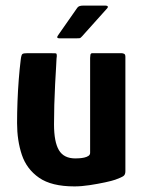

<svg xmlns="http://www.w3.org/2000/svg" viewBox="-20 -662 515 686"><path d="M246 4Q164 4 119.5 -27Q75 -58 58 -109Q41 -160 41 -222Q41 -259 42.5 -299Q44 -339 47 -377.5Q50 -416 54 -448Q56 -466 60 -469Q64 -472 78 -472H159Q173 -472 179 -471.5Q185 -471 182 -453Q182 -449 180.5 -424Q179 -399 177 -362.5Q175 -326 174 -287.5Q173 -249 173 -218Q173 -155 190.5 -125.5Q208 -96 249 -96Q254 -96 263 -96.5Q272 -97 281 -99Q290 -101 296 -105Q302 -109 302 -116V-455Q302 -460 303 -466Q304 -472 310 -472H414Q418 -472 423 -470Q428 -468 428 -459V-50Q428 -38 421 -33Q414 -28 392 -20Q381 -16 355.5 -10.5Q330 -5 300.5 -0.5Q271 4 246 4ZM194 -525Q185 -525 184.5 -528.5Q184 -532 191 -541L256 -634Q261 -642 277 -642H357Q363 -642 365 -639Q367 -636 360 -629L273 -532Q268 -526 264 -525.5Q260 -525 252 -525Z"/></svg>

Font: Glory Thin
Style: Bold
Weight: 700
Version: Version 1.011